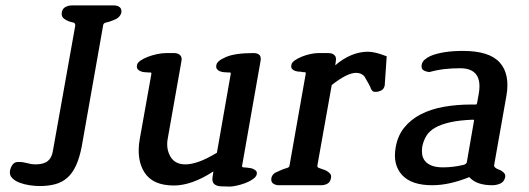

<svg xmlns="http://www.w3.org/2000/svg" viewBox="-20 -684 1955 709"><path d="M409 -614Q399 -609 384 -604Q376 -602 369 -600Q362 -598 361 -591L282 -144Q274 -102 261 -73.5Q248 -45 229 -28Q210 -11 184.5 -4Q159 3 127 3Q109 3 89 0Q69 -3 52 -9.5Q35 -16 24.5 -27Q14 -38 17 -54Q19 -65 26 -75.5Q33 -86 48 -86Q59 -86 67 -84.5Q75 -83 83 -81Q90 -79 96.5 -78Q103 -77 110 -77Q141 -77 156 -89Q171 -101 175 -125L258 -590Q258 -594 256 -597.5Q254 -601 241 -603Q227 -607 216.5 -615Q206 -623 208 -637Q210 -652 221.5 -658Q233 -664 245 -664H401Q414 -664 422 -657.5Q430 -651 428 -637Q426 -629 420.5 -623Q415 -617 409 -614Z M829 5 795 4Q778 3 770 -5.5Q762 -14 765 -31L768 -51Q688 1 622 1Q545 1 514 -46.5Q483 -94 496 -170L539 -411Q540 -417 534 -416.5Q528 -416 522 -417Q508 -417 499 -421Q493 -423 488.5 -428.5Q484 -434 486 -444Q487 -452 498.5 -460Q510 -468 525.5 -474Q541 -480 559.5 -484Q578 -488 594 -488H623Q637 -488 645 -480.5Q653 -473 650 -458L599 -170Q593 -134 609.5 -105.5Q626 -77 665 -77Q686 -77 714.5 -87Q743 -97 781 -120L832 -411Q833 -417 827 -416.5Q821 -416 815 -417Q801 -417 792 -421Q786 -423 781.5 -428.5Q777 -434 779 -444Q781 -459 814.5 -473.5Q848 -488 916 -488Q948 -488 942 -458L874 -72Q873 -66 879 -66Q885 -66 892 -65Q897 -64 902.5 -63.5Q908 -63 913 -61Q918 -59 924 -54.5Q930 -50 928 -40Q926 -31 914 -22.5Q902 -14 886 -8Q870 -2 854 1.5Q838 5 829 5Z M1369 -345Q1359 -344 1355 -348.5Q1351 -353 1349 -358Q1348 -360 1347.5 -362.5Q1347 -365 1345 -367Q1344 -369 1343 -371.5Q1342 -374 1340 -377L1325 -403Q1313 -415 1295 -415Q1262 -415 1205 -370L1152 -73Q1151 -66 1157.5 -64Q1164 -62 1171 -59Q1183 -56 1192 -49Q1197 -46 1200.5 -40.5Q1204 -35 1202 -26Q1200 -12 1189.5 -6Q1179 0 1166 0H1010Q998 0 989 -6Q980 -12 982 -26Q985 -41 999 -47.5Q1013 -54 1025 -59Q1033 -62 1040.5 -64Q1048 -66 1049 -72L1109 -412Q1110 -418 1104 -417.5Q1098 -417 1092 -419Q1079 -419 1070 -422Q1064 -424 1059 -429Q1054 -434 1056 -444Q1057 -453 1068.5 -461Q1080 -469 1095 -475Q1110 -481 1126.5 -484.5Q1143 -488 1155 -488H1193Q1207 -488 1215 -480.5Q1223 -473 1220 -458L1218 -443Q1277 -493 1339 -493Q1365 -493 1408 -476L1401 -374V-370Q1398 -355 1388 -350Q1378 -345 1369 -345Z M1798 0Q1739 0 1713 -30Q1639 0 1576 0Q1499 0 1464.5 -38Q1430 -76 1441 -139Q1448 -182 1472.5 -212.5Q1497 -243 1534 -262Q1571 -281 1618.5 -289.5Q1666 -298 1719 -298H1735Q1739 -298 1740 -299Q1741 -300 1742 -305L1748 -338Q1764 -432 1679 -432Q1650 -432 1622.5 -429Q1595 -426 1566 -418Q1553 -419 1544 -424.5Q1535 -430 1537 -444Q1539 -456 1548.5 -464Q1558 -472 1569 -477Q1614 -496 1690 -496Q1787 -496 1825.5 -453Q1864 -410 1850 -330L1805 -76Q1802 -66 1819 -59Q1829 -56 1836 -50Q1841 -47 1844 -41.5Q1847 -36 1845 -28Q1841 -12 1827 -6Q1813 0 1798 0ZM1730 -236Q1731 -241 1730 -241.5Q1729 -242 1725 -242Q1676 -240 1642.5 -232.5Q1609 -225 1587 -212.5Q1565 -200 1554 -181.5Q1543 -163 1539 -141Q1537 -127 1539 -113.5Q1541 -100 1549.5 -89.5Q1558 -79 1574 -72.5Q1590 -66 1616 -66Q1653 -66 1691 -75Q1703 -78 1704 -86Z"/></svg>

Font: Jura
Style: Bold Italic
Weight: 700
Designer: Ed Merritt
Foundry: Ten by Twenty
Version: Version 1.007